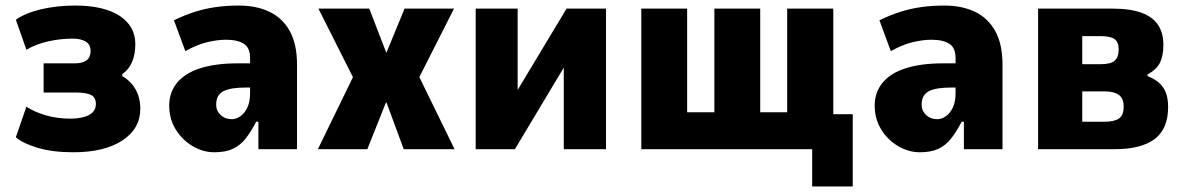

<svg xmlns="http://www.w3.org/2000/svg" viewBox="-20 -537 4272 691"><path d="M244 11Q169 11 115.5 -5Q62 -21 37 -43L75 -153Q106 -133 146.5 -121.5Q187 -110 234 -110Q275 -110 300 -123Q325 -136 325 -163Q325 -187 307 -195.5Q289 -204 255 -204H137V-309H250Q277 -309 291.5 -320Q306 -331 306 -353Q306 -377 288.5 -387.5Q271 -398 242 -398Q197 -398 153 -388Q109 -378 75 -358L37 -466Q71 -490 127.5 -503.5Q184 -517 250 -517Q354 -517 410.5 -480Q467 -443 467 -378Q467 -343 456 -315.5Q445 -288 420 -270V-263Q441 -251 455.5 -233.5Q470 -216 477.5 -194Q485 -172 485 -146Q485 -74 420.5 -31.5Q356 11 244 11Z M751 11Q711 11 673.5 -11Q636 -33 612.5 -71Q589 -109 589 -157Q589 -205 617.5 -239.5Q646 -274 701 -291.5Q756 -309 835 -309H899V-222H867Q839 -222 819 -219Q799 -216 785.5 -209.5Q772 -203 765 -191Q758 -179 758 -160Q758 -138 774 -123Q790 -108 814 -108Q830 -108 845.5 -119Q861 -130 870.5 -150.5Q880 -171 880 -200V-329Q880 -365 857.5 -379.5Q835 -394 793 -394Q762 -394 725 -385Q688 -376 647 -353L606 -464Q645 -483 681.5 -494.5Q718 -506 756.5 -511.5Q795 -517 840 -517Q903 -517 950 -494.5Q997 -472 1023 -425Q1049 -378 1049 -304V0H910V-99H902Q884 -64 864.5 -39Q845 -14 818.5 -1.5Q792 11 751 11Z M1124 0 1272 -304 1279 -202 1126 -506H1309L1370 -348H1371L1436 -506H1614L1460 -202L1467 -305L1616 0H1433L1371 -168H1369L1302 0Z M1692 0V-506H1843V-175H1820L2019 -506H2161V0H2009V-332H2032L1833 0Z M2903 134V0H2288V-506H2453V-133H2551V-506H2716V-133H2813V-506H2979V-126H3049V134Z M3290 11Q3250 11 3212.5 -11Q3175 -33 3151.5 -71Q3128 -109 3128 -157Q3128 -205 3156.5 -239.5Q3185 -274 3240 -291.5Q3295 -309 3374 -309H3438V-222H3406Q3378 -222 3358 -219Q3338 -216 3324.5 -209.5Q3311 -203 3304 -191Q3297 -179 3297 -160Q3297 -138 3313 -123Q3329 -108 3353 -108Q3369 -108 3384.5 -119Q3400 -130 3409.5 -150.5Q3419 -171 3419 -200V-329Q3419 -365 3396.5 -379.5Q3374 -394 3332 -394Q3301 -394 3264 -385Q3227 -376 3186 -353L3145 -464Q3184 -483 3220.5 -494.5Q3257 -506 3295.5 -511.5Q3334 -517 3379 -517Q3442 -517 3489 -494.5Q3536 -472 3562 -425Q3588 -378 3588 -304V0H3449V-99H3441Q3423 -64 3403.5 -39Q3384 -14 3357.5 -1.5Q3331 11 3290 11Z M3716 0V-506H3983Q4048 -506 4088.5 -491Q4129 -476 4148 -447Q4167 -418 4167 -375Q4167 -337 4155 -312Q4143 -287 4110 -269V-263Q4136 -253 4152.5 -238Q4169 -223 4176.5 -202Q4184 -181 4184 -152Q4184 -73 4135.5 -36.5Q4087 0 3990 0ZM3875 -99H3957Q3990 -99 4007 -110.5Q4024 -122 4024 -153Q4024 -184 4006 -196Q3988 -208 3958 -208H3875ZM3875 -306H3942Q3977 -306 3991.5 -318.5Q4006 -331 4006 -359Q4006 -386 3991 -396.5Q3976 -407 3941 -407H3875Z"/></svg>

Font: Nunito Sans 7pt Condensed Black
Style: Regular
Weight: 900
Width: 3
Designer: Vernon Adams
Foundry: Vernon Adams
Version: Version 3.101;gftools[0.9.27]